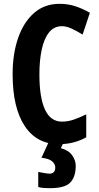

<svg xmlns="http://www.w3.org/2000/svg" viewBox="-20 -744 518 1004"><path d="M304 -607Q262 -607 236 -574Q210 -541 198 -484Q186 -427 186 -355Q186 -235 215 -171.5Q244 -108 304 -108Q334 -108 364 -118Q394 -128 431 -146V-26Q366 10 288 10Q172 10 109 -85.5Q46 -181 46 -356Q46 -463 75 -546Q104 -629 158.5 -676.5Q213 -724 292 -724Q335 -724 373.5 -711.5Q412 -699 450 -677L412 -563Q382 -582 354.5 -594.5Q327 -607 304 -607ZM376 123Q376 180 348 210Q320 240 241 240Q224 240 209.5 239Q195 238 180 234V155Q195 158 212 161Q229 164 240 164Q252 164 260.5 156.5Q269 149 269 132Q269 114 252.5 99.5Q236 85 197 81L234 0H313L298 31Q338 41 357 67.5Q376 94 376 123Z"/></svg>

Font: Noto Sans Gujarati UI ExtraCondensed
Style: Bold
Weight: 700
Width: 2
Designer: Jelle Bosma - Monotype Design Team, Universal Thirst
Foundry: Monotype Imaging Inc.
Version: Version 2.106; ttfautohint (v1.8.4.7-5d5b)